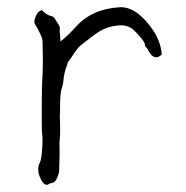

<svg xmlns="http://www.w3.org/2000/svg" viewBox="-20 -503 517 533"><path d="M117 7Q113 10 111 10Q98 11 88 -19Q86 -26 86 -32Q86 -44 90 -50Q95 -59 97 -89Q99 -118 97 -131Q96 -142 96 -163V-214Q96 -245 97 -273Q99 -302 99 -341Q98 -380 98 -387Q98 -396 94 -404Q91 -410 87 -418.5Q83 -427 77 -436Q74 -442 77 -452Q82 -464 84 -467Q86 -470 90 -472Q93 -473 96 -475Q109 -462 120 -459Q130 -457 133 -450Q139 -441 143 -434Q146 -430 146 -426Q145 -419 147 -402L148 -388L159 -397Q172 -408 191 -429Q236 -479 314 -483Q352 -484 389 -440Q426 -397 429 -352Q422 -344 413 -344Q404 -344 396 -356Q393 -360 392 -362Q390 -368 384 -373Q382 -376 382 -381Q380 -391 352 -419Q334 -436 305 -432Q278 -429 258 -417Q240 -406 209 -381Q200 -376 185 -354Q172 -334 169 -331L168 -330V-328Q159 -304 157 -288Q156 -273 153 -263Q148 -250 147 -223Q147 -197 146 -178Q147 -159 147 -142.5Q147 -126 145 -105Q146 -84 145 -56L144 -24Q143 -23 141.5 -17.5Q140 -12 137 -6Q134 0 130 3Q123 5 117 7Z"/></svg>

Font: ToneOZ-Pinyin-Tsuipita-TC
Style: Regular
Weight: 400
Designer: ÂÆ£ÂøóÂáåJeffrey Xuan(jeffreyx@gmail.com, ToneOZ.com) ÈòøÂù§(cjkFonts)
Foundry: ToneOZ
Version: Version 0.24071